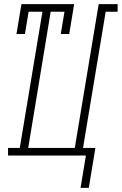

<svg xmlns="http://www.w3.org/2000/svg" viewBox="-20 -755 591 932"><path d="M371 157 397 0H19V-37H76L186 -698H119L101 -590H60L84 -735H340L316 -590H275L293 -698H226L117 -37H343L459 -735H551V-698H493L383 -37H443L411 157Z"/></svg>

Font: Iosevka Slab XLtObl
Style: Regular
Weight: 200
Italic angle: -9°
Monospace: yes
Designer: Belleve Invis
Foundry: Belleve Invis
Version: Version 11.1.1; ttfautohint (v1.8.3)